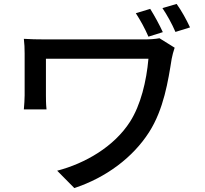

<svg xmlns="http://www.w3.org/2000/svg" viewBox="-20 -882 1040 974"><path d="M742 -837 669 -815C693 -778 716 -736 733 -696L806 -719C789 -756 764 -802 742 -837ZM101 -327H216C213 -354 213 -384 213 -398V-584H733C723 -470 694 -350 640 -265C559 -138 412 -53 270 -16L357 72C518 19 654 -83 736 -211C811 -328 833 -472 851 -584C853 -596 861 -627 866 -640L789 -688C768 -684 739 -682 712 -682H214C170 -682 130 -683 101 -685C104 -661 105 -636 105 -611V-398C105 -376 103 -354 101 -327ZM804 -841C828 -805 852 -762 870 -720L944 -743C926 -782 900 -829 876 -862Z"/></svg>

Font: コーポレート・ロゴ ver3 Medium
Style: Regular
Weight: 500
Designer: [KANA_main] LOGOTYPE.JP [Source Han Sans] Ryoko NISHIZUKA 西塚涼子 (kana, bopomofo & ideographs); Paul D. Hunt (Latin, Greek
Version: Version 12.001;FEAKit 1.0